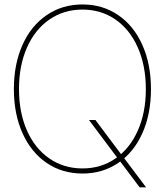

<svg xmlns="http://www.w3.org/2000/svg" viewBox="-20 -755 725 844"><path d="M399.4 -227.5 516.6 -71.3 521.5 -65.4 622.1 68.4H593.8L502 -53.7L497.1 -59.6L371.1 -227.5ZM41 -363.3Q41 -473.1 78.9 -557.6Q116.7 -642.1 185.3 -688.7Q253.9 -735.4 342.8 -735.4Q431.2 -735.4 499.5 -688.7Q567.9 -642.1 605.7 -557.6Q643.6 -473.1 643.6 -363.3Q643.6 -253.4 605.7 -169.2Q567.9 -85 499.5 -38.6Q431.2 7.8 342.8 7.8Q253.4 7.8 185.1 -38.8Q116.7 -85.4 78.9 -169.7Q41 -253.9 41 -363.3ZM621.1 -363.3Q621.1 -466.3 585.9 -545.9Q550.8 -625.5 487.5 -669.2Q424.3 -712.9 342.8 -712.9Q260.7 -712.9 197.5 -669.4Q134.3 -626 98.9 -546.6Q63.5 -467.3 63.5 -363.3Q63.5 -260.7 98.4 -181.6Q133.3 -102.5 196.8 -58.6Q260.3 -14.6 342.8 -14.6Q424.3 -14.6 487.5 -58.3Q550.8 -102.1 585.9 -181.2Q621.1 -260.3 621.1 -363.3Z"/></svg>

Font: Intratopia Thin
Style: Regular
Weight: 100
Designer: Rasmus Andersson
Foundry: rsms
Version: Version 3.000;Glyphs 3.2.3 (3260)